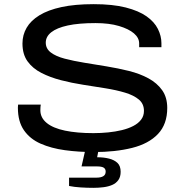

<svg xmlns="http://www.w3.org/2000/svg" viewBox="-20 -719 887 923"><path d="M431 12Q358 12 292 3Q226 -6 175 -28.5Q124 -51 95 -93Q66 -135 66 -201Q66 -206 66.5 -210Q67 -214 67 -216H176Q175 -211 174.5 -204.5Q174 -198 174 -189Q174 -153 204.5 -128Q235 -103 292.5 -91Q350 -79 429 -79Q465 -79 500 -82.5Q535 -86 566 -93.5Q597 -101 621 -113.5Q645 -126 658.5 -144Q672 -162 672 -186Q672 -220 647.5 -240.5Q623 -261 581.5 -273.5Q540 -286 487.5 -294.5Q435 -303 380 -311.5Q325 -320 273 -333.5Q221 -347 179 -368.5Q137 -390 112.5 -424Q88 -458 88 -510Q88 -551 108 -585.5Q128 -620 169.5 -645.5Q211 -671 275.5 -685Q340 -699 430 -699Q522 -699 584.5 -683Q647 -667 684.5 -640.5Q722 -614 739 -580Q756 -546 756 -511V-492H649V-510Q649 -537 624 -558.5Q599 -580 552 -594Q505 -608 439 -608Q358 -608 305.5 -596.5Q253 -585 226.5 -564Q200 -543 200 -514Q200 -485 224.5 -466.5Q249 -448 291 -437Q333 -426 385 -417.5Q437 -409 492 -400Q547 -391 599.5 -378Q652 -365 693.5 -342.5Q735 -320 759.5 -285.5Q784 -251 784 -200Q784 -122 739.5 -75Q695 -28 615 -8Q535 12 431 12ZM429 184Q399 184 367.5 182Q336 180 312 175V135H444Q465 135 476.5 128Q488 121 488 106Q488 93 478.5 87Q469 81 446 81H372L395 -20H458L447 37Q479 37 504.5 43.5Q530 50 545 64.5Q560 79 560 107Q560 131 549 146.5Q538 162 519.5 170Q501 178 477.5 181Q454 184 429 184Z"/></svg>

Font: Archivo Expanded
Style: Regular
Weight: 400
Width: 7
Designer: Hector Gatti
Foundry: Omnibus-Type
Version: Version 2.001